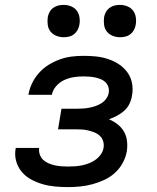

<svg xmlns="http://www.w3.org/2000/svg" viewBox="-20 -756 640 784"><path d="M257 8Q231 8 204.5 5.5Q178 3 154 -4Q130 -11 107.5 -23Q85 -35 69 -54Q53 -73 46 -98Q39 -123 44 -150V-152H140Q138 -138 142.5 -125Q147 -112 156 -103.5Q165 -95 177.5 -89.5Q190 -84 203.5 -81Q217 -78 230.5 -77Q244 -76 258 -76Q272 -76 286.5 -77Q301 -78 315.5 -81Q330 -84 344 -89.5Q358 -95 370.5 -104Q383 -113 392 -126Q401 -139 403 -153Q405 -167 401 -180Q397 -193 387 -202Q377 -211 364 -216Q351 -221 337.5 -224Q324 -227 309.5 -227.5Q295 -228 281 -228H217L231 -312H295Q308 -312 321 -313Q334 -314 346.5 -316.5Q359 -319 371.5 -323.5Q384 -328 395 -335Q406 -342 414 -353.5Q422 -365 424 -377Q426 -390 422.5 -401Q419 -412 411 -420Q403 -428 392 -432.5Q381 -437 369.5 -439.5Q358 -442 345.5 -443Q333 -444 321 -444Q301 -444 281.5 -441Q262 -438 243 -429.5Q224 -421 209.5 -404.5Q195 -388 192 -369H96Q100 -393 111 -416Q122 -439 139.5 -458.5Q157 -478 179 -491.5Q201 -505 224.5 -513.5Q248 -522 272.5 -525Q297 -528 321 -528Q347 -528 372 -525.5Q397 -523 421 -515Q445 -507 465 -494Q485 -481 499.5 -461.5Q514 -442 519 -417Q524 -392 519 -366Q517 -350 509 -333Q501 -316 487.5 -304Q474 -292 458 -283.5Q442 -275 425 -269Q444 -261 460 -248.5Q476 -236 486 -219Q496 -202 498.5 -181Q501 -160 498 -139Q494 -115 481.5 -91.5Q469 -68 449 -50Q429 -32 405 -21Q381 -10 356.5 -3.5Q332 3 307 5.5Q282 8 257 8ZM470 -604Q454 -604 439.5 -610Q425 -616 416 -627.5Q407 -639 405 -654.5Q403 -670 405 -686Q407 -697 412.5 -707Q418 -717 427.5 -724Q437 -731 448 -733.5Q459 -736 470 -736Q486 -736 500.5 -730Q515 -724 523.5 -712.5Q532 -701 534.5 -685.5Q537 -670 534 -654Q532 -643 526.5 -633Q521 -623 512 -616Q503 -609 492 -606.5Q481 -604 470 -604ZM240 -604Q224 -604 209.5 -610Q195 -616 186 -627.5Q177 -639 175 -654.5Q173 -670 175 -686Q177 -697 182.5 -707Q188 -717 197.5 -724Q207 -731 218 -733.5Q229 -736 240 -736Q256 -736 270.5 -730Q285 -724 293.5 -712.5Q302 -701 304.5 -685.5Q307 -670 304 -654Q302 -643 296.5 -633Q291 -623 282 -616Q273 -609 262 -606.5Q251 -604 240 -604Z"/></svg>

Font: Iosevka Custom Medium Oblique
Style: Regular
Weight: 500
Italic angle: -9°
Designer: Belleve Invis
Foundry: Belleve Invis
Version: Version 27.0.1